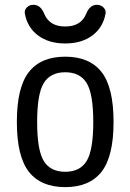

<svg xmlns="http://www.w3.org/2000/svg" viewBox="-20 -765 540 795"><path d="M338.9 -420.9Q311.5 -465.8 250 -465.8Q188.5 -465.8 161.1 -420.9Q133.8 -376 133.8 -259.8Q133.8 -143.6 161.1 -98.6Q188.5 -53.7 250 -53.7Q311.5 -53.7 338.9 -98.6Q366.2 -143.6 366.2 -259.8Q366.2 -376 338.9 -420.9ZM400.4 -53.7Q350.6 9.8 250 9.8Q149.4 9.8 99.6 -53.7Q49.8 -117.2 49.8 -260.3Q49.8 -403.3 99.6 -466.8Q149.4 -530.3 250 -530.3Q350.6 -530.3 400.4 -466.8Q450.2 -403.3 450.2 -260.3Q450.2 -117.2 400.4 -53.7ZM336.9 -708Q351.6 -745.1 381.8 -745.1Q397.5 -745.1 408.7 -733.9Q419.9 -722.7 417 -708Q406.2 -650.4 361.8 -617.7Q317.4 -585 250 -585Q182.6 -585 138.2 -617.7Q93.8 -650.4 83 -708Q80.1 -722.7 90.8 -733.9Q101.6 -745.1 118.2 -745.1Q148.4 -745.1 163.1 -708Q184.6 -655.3 250 -655.3Q315.4 -655.3 336.9 -708Z"/></svg>

Font: Rounded Mgen+ 1mn regular
Style: Regular
Weight: 400
Designer: [Source Han Sans]
Ryoko NISHIZUKA  (kana & ideographs); Paul D. Hunt (Latin, Greek & Cyrillic); Wenlong ZHANG  (bopomofo
Version: Version 1.059.20150602